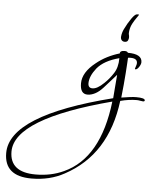

<svg xmlns="http://www.w3.org/2000/svg" viewBox="-387 -508 820 1007"><g transform="rotate(5 23.0 -5.0)"><path d="M-184 448Q-327 448 -327 326Q-327 126 207 -9Q209 -29 211 -60Q213 -91 217 -133L152 -60Q131 -37 110.5 -26.5Q90 -16 71 -16Q32 -16 32 -72Q32 -130 99 -183Q126 -205 156.5 -220.5Q187 -236 221 -246Q221 -261 245 -261Q260 -261 263 -253Q338 -253 338 -210Q338 -199 328.5 -184.5Q319 -170 310 -170Q307 -170 307 -173Q307 -175 311 -185.5Q315 -196 315 -203Q315 -228 280 -228Q277 -228 273.5 -228Q270 -228 266 -227Q266 -220 264.5 -199.5Q263 -179 261 -146Q257 -88 249 -16Q302 -25 327 -25Q373 -25 373 -12Q373 -6 364 -6Q360 -6 349.5 -8Q339 -10 332 -10Q290 -10 245 2Q209 288 -11 406Q-87 448 -184 448ZM94 -51Q119 -51 153 -84Q167 -97 178.5 -111Q190 -125 199 -139Q221 -171 221 -221Q141 -200 105 -156Q71 -113 71 -76Q71 -51 94 -51ZM-164 425Q-82 425 -16 394Q169 310 204 9Q-300 142 -300 316Q-300 425 -164 425ZM241 -309Q231 -309 225 -316Q219 -323 220 -335Q222 -355 231 -374Q247 -407 265 -432.5Q283 -458 293 -458H304Q304 -455 294 -441.5Q284 -428 273.5 -409Q263 -390 260 -368Q258 -353 260 -348Q262 -343 262 -333Q262 -326 258 -317.5Q254 -309 241 -309Z"/></g></svg>

Font: Lavishly Yours
Style: Regular
Weight: 400
Designer: Robert E. Leuschke
Foundry: Robert E. Leuschke
Version: Version 1.010; ttfautohint (v1.8.3)